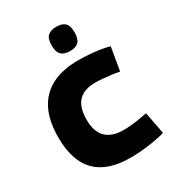

<svg xmlns="http://www.w3.org/2000/svg" viewBox="-185 -863 887 979"><g transform="rotate(-30 259.0 -374.0)"><path d="M26 -264Q26 -361 58.5 -425Q91 -489 154 -521.5Q217 -554 309 -554Q341 -554 373.5 -551.5Q406 -549 436 -544.5Q466 -540 490 -533L467 -397Q443 -402 419 -405Q395 -408 372 -410Q349 -412 327 -412Q284 -412 254.5 -396.5Q225 -381 210.5 -349.5Q196 -318 196 -269Q196 -222 211.5 -191.5Q227 -161 257.5 -145.5Q288 -130 330 -130Q354 -130 377.5 -132Q401 -134 425 -138Q449 -142 475 -147L500 -17Q457 -5 402 2.5Q347 10 294 10Q160 10 93 -57.5Q26 -125 26 -264ZM299 -615Q265 -615 248 -631.5Q231 -648 231 -686Q231 -726 248 -742Q265 -758 299 -758Q333 -758 349.5 -742Q366 -726 366 -686Q366 -648 349.5 -631.5Q333 -615 299 -615Z"/></g></svg>

Font: Georama ExtraCondensed Thin
Style: Bold
Weight: 700
Version: Version 1.001